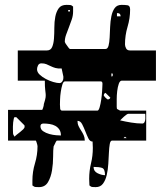

<svg xmlns="http://www.w3.org/2000/svg" viewBox="-20 -754 674 788"><path d="M480 -423Q472 -423 467.5 -410Q463 -397 461 -380Q459 -363 459 -347.5Q459 -332 459 -328V-315Q459 -311 460 -307L473 -300H580V-177H440Q433 -177 430.5 -163Q428 -149 427 -127.5Q426 -106 424.5 -81.5Q423 -57 418 -35.5Q413 -14 402.5 0Q392 14 373 14Q366 14 359.5 13.5Q353 13 347 7L346 -20Q346 -53 353.5 -83.5Q361 -114 361 -147L360 -173Q349 -173 342.5 -186.5Q336 -200 330 -215.5Q324 -231 317 -244.5Q310 -258 298 -258Q298 -246 302.5 -236.5Q307 -227 313 -218Q319 -209 323.5 -199Q328 -189 328 -177H213Q211 -175 210 -173Q209 -171 208 -169.5Q207 -168 207 -167L200 -153Q198 -139 198 -111Q198 -83 193.5 -55Q189 -27 177 -6.5Q165 14 140 14Q132 14 126 13.5Q120 13 113 7V-13Q113 -49 123.5 -83.5Q134 -118 134 -154L133 -160Q132 -162 130 -170Q129 -174 127 -177H13V-303H153Q154 -303 157 -312Q160 -321 160 -327Q166 -346 167 -353.5Q168 -361 167.5 -368Q167 -375 165.5 -386Q164 -397 164 -423H53V-547H173Q188 -547 194 -561Q200 -575 201.5 -595.5Q203 -616 203 -640.5Q203 -665 207 -685.5Q211 -706 221 -720Q231 -734 253 -734Q261 -734 267.5 -733.5Q274 -733 280 -727V-707Q280 -690 274.5 -674Q269 -658 263 -642.5Q257 -627 251.5 -612Q246 -597 246 -583Q246 -581 247 -580Q247 -578 252.5 -570.5Q258 -563 260 -560Q261 -558 263.5 -555.5Q266 -553 267 -553H413Q422 -553 425.5 -566.5Q429 -580 430 -600Q431 -620 432 -643.5Q433 -667 437 -687Q441 -707 450.5 -720.5Q460 -734 479 -734Q492 -734 503 -732.5Q514 -731 514 -715Q514 -679 503.5 -644Q493 -609 493 -572Q493 -564 497.5 -555.5Q502 -547 513 -547H620V-423ZM267 -713H260V-707H267ZM475 -687Q475 -700 463 -700H460V-687ZM240 -440 233 -473Q218 -472 207.5 -475Q197 -478 188 -482.5Q179 -487 170.5 -490.5Q162 -494 150 -494Q140 -494 136 -485.5Q132 -477 132 -470Q132 -458 142.5 -448Q153 -438 168 -430Q183 -422 198.5 -417.5Q214 -413 224 -413Q231 -413 235.5 -419.5Q240 -426 240 -433ZM440 -440Q443 -442 443 -447Q443 -452 440 -453Q437 -455 437 -446.5Q437 -438 440 -440ZM380 -300Q385 -300 389 -314Q393 -328 395.5 -345.5Q398 -363 399 -378.5Q400 -394 400 -398Q400 -399 400.5 -409.5Q401 -420 393 -420H247Q240 -420 236 -407Q232 -394 229.5 -377.5Q227 -361 226.5 -345.5Q226 -330 226 -325L227 -307Q227 -305 229.5 -302.5Q232 -300 233 -300ZM413 -373Q408 -371 407 -367Q406 -366 406 -363Q406 -361 407 -360Q408 -358 413 -353Q418 -348 420 -347Q421 -346 423 -346Q426 -346 427 -347Q431 -348 433 -353ZM507 -287Q504 -287 499 -283.5Q494 -280 489 -275.5Q484 -271 479.5 -266.5Q475 -262 473 -260Q494 -255 518.5 -251Q543 -247 564 -247Q570 -247 573 -252.5Q576 -258 576.5 -265.5Q577 -273 576.5 -279Q576 -285 576 -287ZM40 -273Q38 -273 36.5 -266.5Q35 -260 34 -251.5Q33 -243 33 -234.5Q33 -226 33 -223Q33 -215 33.5 -207.5Q34 -200 40 -193Q43 -197 49.5 -202Q56 -207 63 -212.5Q70 -218 75.5 -223.5Q81 -229 81 -234Q81 -239 80 -240L47 -273ZM230 -198Q230 -213 223.5 -222.5Q217 -232 207 -237.5Q197 -243 184 -245Q171 -247 159 -247Q146 -247 146 -236Q146 -223 157 -215.5Q168 -208 182.5 -204Q197 -200 210.5 -199Q224 -198 230 -198ZM493 -193 487 -187H500ZM411 -35Q411 -61 398.5 -65Q386 -69 364 -69Q364 -51 380.5 -43Q397 -35 411 -35Z"/></svg>

Font: Genkaimincho
Style: Regular
Weight: 800
Designer: Dr. Ken Lunde (project architect, glyph set definition & overall production); Masataka HATTORI \u670D \u90E8 \u6B63 \u8C
Foundry: Adobe Systems Incorporated
Version: Version 1.00